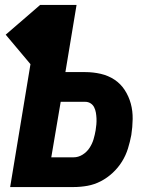

<svg xmlns="http://www.w3.org/2000/svg" viewBox="-20 -755 640 775"><path d="M21 0 103 -496 3 -615 142 -735H289L244 -464H324Q356 -464 386.5 -457Q417 -450 442 -433.5Q467 -417 483.5 -391.5Q500 -366 508 -336.5Q516 -307 515.5 -274.5Q515 -242 510 -210Q505 -183 496.5 -155.5Q488 -128 472.5 -103Q457 -78 435 -57.5Q413 -37 387 -23.5Q361 -10 333 -5Q305 0 277 0ZM187 -120H277Q296 -120 313 -130.5Q330 -141 341 -157.5Q352 -174 357.5 -192.5Q363 -211 366 -229Q368 -241 369 -253Q370 -265 369.5 -277Q369 -289 367 -300.5Q365 -312 360 -322Q355 -332 345.5 -338Q336 -344 324 -344H225Z"/></svg>

Font: Iosevka Curly HvExObl
Style: Regular
Weight: 900
Width: 7
Italic angle: -9°
Monospace: yes
Designer: Belleve Invis
Foundry: Belleve Invis
Version: Version 11.1.0; ttfautohint (v1.8.3)